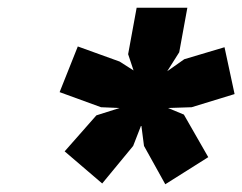

<svg xmlns="http://www.w3.org/2000/svg" viewBox="-20 -745 626 496"><path d="M345 -422 324 -368 244 -271 147 -354 229 -447 289 -466 241 -468 134 -507 181 -625 289 -586 325 -563 311 -605 333 -725H464L443 -610L412 -561L456 -592L560 -623L586 -502L475 -468L414 -466L455 -449L518 -339L407 -269L352 -368Z"/></svg>

Font: Overpass Heavy
Style: Italic
Weight: 900
Italic angle: -10°
Designer: Delve Withrington, Dave Bailey
Foundry: Delve Fonts
Version: Version 3.000;DELV;Overpass